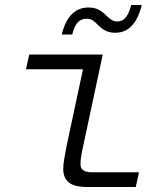

<svg xmlns="http://www.w3.org/2000/svg" viewBox="-20 -748 640 768"><path d="M330 0Q278 0 255.5 -18Q233 -36 233 -72Q233 -92 238 -118.5Q243 -145 248 -172L312 -471H84L97 -530H391L313 -165Q308 -143 305 -124.5Q302 -106 302 -91Q302 -59 346 -59H536L523 0ZM441 -617Q420 -617 404.5 -624Q389 -631 374 -646Q361 -660 351 -666.5Q341 -673 326 -673Q306 -673 292 -659.5Q278 -646 269 -610H227Q241 -666 268 -692Q295 -718 334 -718Q357 -718 373 -710Q389 -702 404 -687Q417 -674 427 -668Q437 -662 450 -662Q468 -662 481.5 -676.5Q495 -691 505 -728H547Q520 -617 441 -617Z"/></svg>

Font: Geist Mono Light
Style: Italic
Weight: 300
Italic angle: -12°
Monospace: yes
Designer: Basement.studio, Andrés Briganti, Mateo Zaragoza
Foundry: Basement.studio, Vercel, Andrés Briganti, Guido Ferreyra, Mateo Zaragoza
Version: Version 1.500; ttfautohint (v1.8.4.7-5d5b)